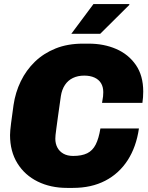

<svg xmlns="http://www.w3.org/2000/svg" viewBox="-20 -907 724 937"><path d="M307 10Q227 10 164 -21Q101 -52 65 -110Q29 -168 29 -248Q29 -266 34 -305.5Q39 -345 46 -394Q55 -456 81.5 -510.5Q108 -565 150.5 -606Q193 -647 251.5 -670.5Q310 -694 385 -694H413Q487 -694 547 -668Q607 -642 643 -590Q679 -538 679 -460Q679 -446 678 -432.5Q677 -419 675 -405H478Q482 -426 483 -437Q484 -448 484 -457Q484 -483 473 -501Q462 -519 441 -528.5Q420 -538 391 -538Q360 -538 336 -526.5Q312 -515 297 -492.5Q282 -470 277 -438Q268 -377 263 -339Q258 -301 255 -280Q252 -259 251 -248Q250 -237 250 -230Q250 -206 260 -187Q270 -168 289.5 -157Q309 -146 337 -146Q379 -146 405.5 -159Q432 -172 447 -201.5Q462 -231 470 -280H658Q645 -190 603 -125Q561 -60 493.5 -25Q426 10 336 10ZM328 -742 436 -887H610L612 -884L469 -742Z"/></svg>

Font: Chivo Medium Black
Style: Italic
Weight: 900
Italic angle: -8.05°
Version: Version 2.002